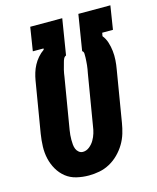

<svg xmlns="http://www.w3.org/2000/svg" viewBox="-112 -813 733 898"><g transform="rotate(-15 254.5 -363.5)"><path d="M207 8Q176 8 147 1Q118 -6 96 -23.5Q74 -41 59.5 -66Q45 -91 38.5 -119.5Q32 -148 33 -178.5Q34 -209 39 -240L80 -486Q83 -504 88.5 -522Q94 -540 103 -557Q112 -574 125 -589Q138 -604 154 -615L155 -621H103L121 -735H276L248 -562Q240 -559 236 -550.5Q232 -542 230 -533.5Q228 -525 225.5 -517Q223 -509 221 -500.5Q219 -492 217.5 -483.5Q216 -475 215 -467L174 -221Q172 -209 171 -197.5Q170 -186 170 -174.5Q170 -163 171 -151.5Q172 -140 176 -130Q180 -120 188.5 -113Q197 -106 208 -106Q225 -106 239.5 -117.5Q254 -129 263 -144.5Q272 -160 277 -176.5Q282 -193 284 -209L325 -455Q327 -465 328.5 -474Q330 -483 331 -492.5Q332 -502 332.5 -511Q333 -520 333.5 -529Q334 -538 333.5 -548Q333 -558 326 -562L354 -735H509L491 -621H439L436 -605Q449 -589 455.5 -568.5Q462 -548 464.5 -526Q467 -504 465.5 -481.5Q464 -459 460 -437L419 -190Q415 -165 407.5 -140Q400 -115 386 -91.5Q372 -68 352 -48Q332 -28 308 -15Q284 -2 258 3Q232 8 207 8Z"/></g></svg>

Font: Iosevka Curly Heavy
Style: Italic
Weight: 900
Italic angle: -9°
Monospace: yes
Designer: Belleve Invis
Foundry: Belleve Invis
Version: Version 22.1.2; ttfautohint (v1.8.4)